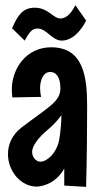

<svg xmlns="http://www.w3.org/2000/svg" viewBox="-20 -723 387 747"><path d="M319 -311C319 -424 305 -539 179 -539C82 -539 26 -456 26 -375C26 -365 27 -355 28 -344L140 -346C137 -359 136 -371 136 -381C136 -409 147 -443 176 -443C199 -443 215 -422 215 -379C215 -327 167 -306 64 -227C26 -198 11 -160 11 -123C11 -58 60 3 123 3C123 3 191 3 230 -67V-1L315 4C318 -107 319 -209 319 -311ZM209 -173C199 -128 164 -94 137 -94C119 -94 105 -113 105 -131C105 -165 147 -203 177 -228C177 -228 199 -247 219 -275C218 -213 209 -173 209 -173ZM273 -703C273 -703 251 -651 215 -651C187 -651 168 -693 115 -693C66 -693 48 -660 27 -613L76 -565C93 -595 103 -612 126 -612C162 -612 181 -566 220 -565C280 -565 315 -643 315 -643Z"/></svg>

Font: Mouse Memoirs
Style: Regular
Weight: 400
Designer: Astigmatic (AOETI)
Foundry: Astigmatic (AOETI)
Version: Version 1.000